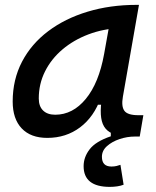

<svg xmlns="http://www.w3.org/2000/svg" viewBox="-20 -542 626 769"><path d="M419.9 206.5Q314.9 206.5 314.9 123.5Q314.9 87.4 339.1 55.9Q363.3 24.4 423.8 3.9V-35.2L468.8 -16.6L520 4.9Q489.3 4.9 458.7 15.1Q428.2 25.4 408.2 43.5Q388.2 61.5 388.2 85.9Q388.2 125 426.3 125Q437.5 125 446.8 122.8Q456.1 120.6 462.4 118.2L475.1 197.8Q464.4 202.1 450 204.3Q435.5 206.5 419.9 206.5ZM169.4 10.3Q103 10.3 66.9 -27.8Q30.8 -65.9 30.8 -135.3Q30.8 -223.1 68.1 -294.7Q105.5 -366.2 172.9 -417Q240.2 -467.8 330.6 -495.1Q420.9 -522.5 526.9 -522.5H536.6L472.2 -154.8Q465.3 -115.7 478.3 -98.1Q491.2 -80.6 534.2 -80.6H554.2L539.6 4.9H504.9Q467.3 4.9 442.1 -2.7Q417 -10.3 403.1 -26.6Q389.2 -43 385.3 -69.8Q381.3 -96.7 386.2 -135.3L414.6 -122.6H357.9L383.8 -150.9Q356.9 -74.2 300.8 -32Q244.6 10.3 169.4 10.3ZM201.2 -82.5Q271.5 -82.5 323.7 -146Q376 -209.5 397 -325.7L422.4 -467.3L461.9 -429.7Q393.6 -426.8 334.2 -404.3Q274.9 -381.8 230.2 -344Q185.5 -306.2 160.4 -256.1Q135.3 -206.1 135.3 -147.5Q135.3 -116.2 152.6 -99.4Q169.9 -82.5 201.2 -82.5Z"/></svg>

Font: Cascadia Code PL
Style: Italic
Weight: 400
Italic angle: -10°
Monospace: yes
Designer: Aaron Bell
Foundry: Saja Typeworks
Version: Version 2404.023